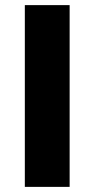

<svg xmlns="http://www.w3.org/2000/svg" viewBox="-20 -720 368 750"><path d="M252 10H77V-700H252Z"/></svg>

Font: Repo ExtraBold
Style: Bold
Weight: 700
Designer: Stefan Peev
Foundry: Context Ltd
Version: Version 1.502